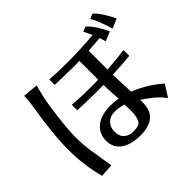

<svg xmlns="http://www.w3.org/2000/svg" viewBox="-192 -1094 1390 1390"><g transform="rotate(-45 503.0 -399.0)"><path d="M128.9 -682.6Q130.9 -701.2 133.3 -724.1Q135.7 -747.1 136.7 -767.6L253.9 -756.8Q249 -744.1 243.2 -718.8Q237.3 -693.4 231.4 -669.9Q218.8 -620.1 203.1 -495.1Q187.5 -370.1 187 -290.5Q186.5 -210.9 200.2 -130.9Q213.9 -50.8 226.6 34.2L125 41Q85.9 -106.4 85.9 -266.1Q85.9 -425.8 128.9 -682.6ZM325.2 -118.2Q325.2 -188.5 377 -232.4Q428.7 -276.4 529.3 -276.4Q569.3 -276.4 605.5 -269.5Q604.5 -280.3 603 -308.1Q601.6 -335.9 599.6 -367.2Q597.7 -398.4 597.7 -418Q579.1 -417 558.6 -417H515.6Q433.6 -417 334 -421.9V-477.5Q434.6 -470.7 490.2 -470.7H564.5Q582 -470.7 597.7 -471.7V-664.1Q582 -663.1 564.5 -663.1H527.3Q501 -663.1 348.6 -667V-722.7Q425.8 -716.8 541 -716.8Q656.2 -716.8 797.9 -728.5Q776.4 -777.3 766.6 -793L804.7 -808.6Q854.5 -764.6 905.3 -659.2L833 -628.9L818.4 -676.8L697.3 -668V-475.6Q781.2 -480.5 878.9 -493.2V-434.6Q818.4 -426.8 697.3 -421.9Q698.2 -412.1 699.2 -381.3Q700.2 -350.6 702.1 -312.5Q704.1 -274.4 705.1 -241.2Q826.2 -193.4 918.9 -110.4L861.3 -19.5Q829.1 -63.5 787.1 -96.7Q745.1 -129.9 709 -154.3L710 -134.8Q710 -43.9 663.1 -6.3Q616.2 31.2 531.2 31.2Q406.2 31.2 352.5 -33.2Q325.2 -66.4 325.2 -118.2ZM568.4 -33.2Q607.4 -49.8 607.4 -151.4L606.4 -184.6L605.5 -209Q558.6 -223.6 515.6 -223.6Q472.7 -223.6 443.8 -195.8Q415 -168 415 -121.1Q415 -74.2 442.4 -49.8Q469.7 -25.4 509.3 -25.4Q548.8 -25.4 568.4 -33.2ZM868.2 -823.2 906.2 -838.9Q956.1 -794.9 1005.9 -689.5L933.6 -659.2Q894.5 -782.2 868.2 -823.2Z"/></g></svg>

Font: GenEi LateGo v2
Style: Medium
Weight: 500
Designer: o_tamon (Modified)
Foundry: o_tamon / Adobe Systems Incorporated / FONT 910 / Philipp H. Poll
Version: Version 2.1;Original Version 1.004